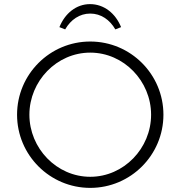

<svg xmlns="http://www.w3.org/2000/svg" viewBox="-20 -908 878 934"><path d="M418 -888C351 -888 296 -843 269 -776L297 -765C324 -812 367 -842 419 -842C471 -842 514 -812 541 -765L569 -776C542 -843 486 -888 418 -888ZM63 -350C63 -153.5 222.5 6 419 6C615.5 6 775 -153.5 775 -350C775 -546.5 615.5 -706 419 -706C222.5 -706 63 -546.5 63 -350ZM123 -350C123 -513.4 255.6 -652 419 -652C582.4 -652 715 -513.4 715 -350C715 -186.6 582.4 -48 419 -48C255.6 -48 123 -186.6 123 -350Z"/></svg>

Font: Resamitz
Style: Regular
Weight: 500
Designer: gluk
Foundry: gluk
Version: Version 0.047